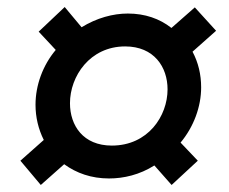

<svg xmlns="http://www.w3.org/2000/svg" viewBox="-20 -584 650 546"><path d="M96 -58 162.5 -117C197.5 -91.5 240 -76.5 290 -76.5C332 -76.5 377 -87 419 -113.5L468 -58L542.5 -127L493.5 -178.5C531 -223.5 552 -280.5 552 -335.5C552 -372 544 -406 527.5 -437L594.5 -496.5L534 -563L467.5 -504.5C434 -531 392 -545.5 343.5 -545.5C301.5 -545.5 255 -533 212 -506.5L164 -564L90 -494L138.5 -442C101.5 -398 81 -341.5 81 -286C81 -251 89 -217 104.5 -186L38 -127ZM179 -290.5C179 -367 235.5 -452 336 -452C418 -452 456.5 -393.5 456.5 -330C456.5 -254 401 -170 298 -170C216.5 -170 179 -227 179 -290.5Z"/></svg>

Font: HK Grotesk
Style: Bold Italic
Weight: 700
Italic angle: -16°
Designer: Alfredo Marco Pradil
Foundry: Hanken Design Co.
Version: Version 3.001;FEAKit 1.0